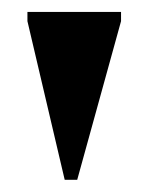

<svg xmlns="http://www.w3.org/2000/svg" viewBox="-20 -735 246 322"><path d="M88.5 -433.5 26 -699.5V-715H183V-699.5L109.5 -433.5Z"/></svg>

Font: Newsreader Display
Style: Bold
Weight: 700
Designer: Hugues Gentile
Foundry: Production Type
Version: Version 1.001